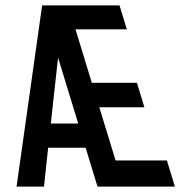

<svg xmlns="http://www.w3.org/2000/svg" viewBox="-20 -687 705 707"><path d="M41 0H142L157.3 -143H295.3L339 0H624L594.6 -96H405.6L345.7 -292H511.7L484.2 -382H318.2L258 -579H447L420.1 -667H135.1ZM167.1 -232 193.8 -475 268.1 -232Z"/></svg>

Font: Din Kursivschrift
Style: LeftEng
Weight: 400
Version: Version 1.089